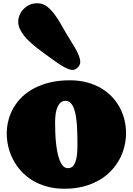

<svg xmlns="http://www.w3.org/2000/svg" viewBox="-20 -1135 808 1167"><path d="M371.1 12.2Q313 12.2 264.4 -1.5Q215.8 -15.1 177 -38.8Q138.2 -62.5 108.9 -94.7Q79.6 -127 60.1 -164.3Q40.5 -201.7 30.8 -242.2Q21 -282.7 21 -323.2Q21 -364.7 31.5 -405Q42 -445.3 63.2 -481.4Q84.5 -517.6 116.2 -547.9Q147.9 -578.1 190.7 -600.1Q233.4 -622.1 286.9 -634.5Q340.3 -647 404.8 -647Q461.4 -647 508.5 -634.3Q555.7 -621.6 593.8 -599.4Q631.8 -577.1 660.4 -546.9Q689 -516.6 708 -481Q727.1 -445.3 736.6 -405.8Q746.1 -366.2 746.1 -326.2Q746.1 -284.7 735.8 -243.2Q725.6 -201.7 704.8 -164.1Q684.1 -126.5 652.8 -94.2Q621.6 -62 579.8 -38.3Q538.1 -14.6 485.8 -1.2Q433.6 12.2 371.1 12.2ZM393.1 -112.8Q409.2 -112.8 420.2 -122.3Q431.2 -131.8 438 -149.9Q444.8 -168 447.8 -193.6Q450.7 -219.2 450.7 -251Q450.7 -278.8 450.2 -309.8Q449.7 -340.8 447.8 -370.8Q445.8 -400.9 441.4 -428.2Q437 -455.6 429 -476.6Q420.9 -497.6 408.7 -509.8Q396.5 -522 378.9 -522Q361.8 -522 349.9 -512.5Q337.9 -502.9 330.1 -485.8Q322.3 -468.8 318.6 -444.8Q314.9 -420.9 314.9 -392.1Q314.9 -365.2 315.9 -334Q316.9 -302.7 319.8 -271.7Q322.8 -240.7 328.4 -211.9Q334 -183.1 342.5 -161.1Q351.1 -139.2 363.5 -126Q376 -112.8 393.1 -112.8ZM467.8 -757.3Q467.8 -749.5 463.9 -741.2Q460 -732.9 453.4 -725.8Q446.8 -718.8 438.2 -714.4Q429.7 -710 420.9 -710Q403.3 -710 372.3 -726.1Q341.3 -742.2 291.5 -779.3Q272.5 -793.5 250.2 -809.3Q228 -825.2 205.8 -842.8Q183.6 -860.4 162.8 -879.2Q142.1 -897.9 126 -918.2Q109.9 -938.5 100.3 -959.7Q90.8 -981 90.8 -1003.4Q90.8 -1023.4 99.1 -1043.5Q107.4 -1063.5 122.6 -1079.3Q137.7 -1095.2 158.9 -1105.2Q180.2 -1115.2 206.5 -1115.2Q239.7 -1115.2 265.9 -1095.2Q292 -1075.2 314.7 -1043.7Q337.4 -1012.2 358.6 -973.6Q379.9 -935.1 403.3 -897.9Q422.4 -868.2 434.8 -846.2Q447.3 -824.2 454.6 -807.9Q461.9 -791.5 464.8 -779.5Q467.8 -767.6 467.8 -757.3Z"/></svg>

Font: Corben
Style: Bold
Weight: 700
Designer: vernon adams
Foundry: vernon adams
Version: Version 1.101; ttfautohint (v1.6)